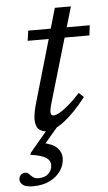

<svg xmlns="http://www.w3.org/2000/svg" viewBox="-81 -585 492 875"><g transform="rotate(-5 165.0 -147.0)"><path d="M67.5 -408.5 74 -454.5H355.5L350 -408.5ZM152 -121Q149 -111 147 -102.8Q145 -94.5 143.8 -88Q142.5 -81.5 142.5 -77Q142.5 -67.5 146 -63.5Q149.5 -59.5 156 -59.5Q167 -59.5 185.2 -70Q203.5 -80.5 227.2 -100.8Q251 -121 278.5 -151.5L300.5 -131Q274.5 -97.5 249.5 -71.5Q224.5 -45.5 201.5 -27.5Q178.5 -9.5 157.8 0Q137 9.5 118.5 9.5Q95.5 9.5 81.5 -4.2Q67.5 -18 67.5 -49.5Q67.5 -63 71 -82Q74.5 -101 82.5 -128L204 -547.5H277.5ZM35 254Q2.5 254 -11.2 243.5Q-25 233 -25 219Q-25 207 -17.2 198.2Q-9.5 189.5 4.5 189.5Q14.5 189.5 21.2 197Q28 204.5 37.2 212Q46.5 219.5 62.5 219.5Q91.5 219.5 108.2 203.8Q125 188 125 163Q125 143.5 105.2 130.5Q85.5 117.5 34.5 110L37.5 101L139 -20H179L77.5 100L89.5 60Q141.5 70 160.8 90.5Q180 111 180 136.5Q180 169 161.5 195.8Q143 222.5 110.5 238.2Q78 254 35 254Z"/></g></svg>

Font: Newsreader 14pt
Style: Italic
Weight: 400
Italic angle: -17°
Designer: Hugues Gentile
Foundry: Production Type
Version: Version 1.003